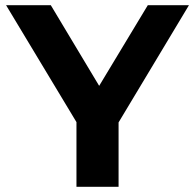

<svg xmlns="http://www.w3.org/2000/svg" viewBox="-20 -720 752 740"><path d="M274.7 0V-285.9L311.8 -187.7L3.4 -700H175.8L411.3 -307.2H312.8L549.7 -700H708.3L400.7 -187.7L437 -285.9V0Z"/></svg>

Font: Montserrat Thin
Style: Regular
Weight: 100
Designer: Julieta Ulanovsky
Foundry: Julieta Ulanovsky
Version: Version 9.000